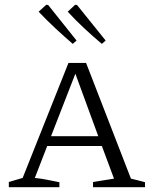

<svg xmlns="http://www.w3.org/2000/svg" viewBox="-20 -785 646 805"><path d="M529 -36Q545 -32 554 -30Q563 -28 588 -21V0H370V-22L458 -36L407 -173H178L126 -39Q155 -36 179 -31Q203 -26 229 -21V0H17V-22L75 -39L267 -521H341ZM194 -214H392L296 -476ZM285 -601Q248 -633 212 -666.5Q176 -700 142 -736L174 -765L182 -764L301 -615ZM407 -601Q369 -633 333 -666.5Q297 -700 264 -736L295 -765L303 -764L423 -615Z"/></svg>

Font: Piazzolla SC Light
Style: Regular
Weight: 300
Designer: Juan Pablo del Peral
Foundry: Huerta Tipografica
Version: Version 1.330